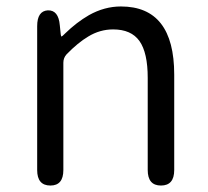

<svg xmlns="http://www.w3.org/2000/svg" viewBox="-20 -574 645 594"><path d="M136 0Q95 0 95 -48V-493Q95 -540 128 -542Q161 -543 165 -496L168 -467Q169 -461 170.5 -461Q172 -461 182 -471Q217 -505 255 -527Q303 -554 354 -554Q519 -554 519 -343V-48Q519 0 478 0Q437 0 437 -48V-333Q437 -411 411.5 -447Q386 -483 330 -483Q289 -483 253 -461Q221 -442 186 -406Q176 -395 176 -380V-48Q176 0 136 0Z"/></svg>

Font: Resource Han Rounded JP Normal
Style: Regular
Weight: 350
Designer: Cyano Hao (round all glyphs); Ryoko NISHIZUKA 西塚涼子 (kana, bopomofo & ideographs); Paul D. Hunt (Latin, Greek & Cyrillic)
Foundry: Cyano Hao
Version: 0.990